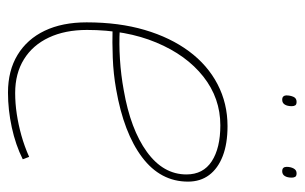

<svg xmlns="http://www.w3.org/2000/svg" viewBox="-161 -592 763 481"><g transform="rotate(90 220.5 -351.5)"><path d="M55 -270Q89 -268 128.5 -270.5Q168 -273 206 -280Q304 -297 360.5 -338Q417 -379 417 -437Q417 -479 384 -500.5Q351 -522 294 -522Q226 -522 172 -479.5Q118 -437 86.5 -361.5Q55 -286 55 -188Q55 -133 74 -92.5Q93 -52 128.5 -30Q164 -8 213 -8Q239 -8 265.5 -12Q292 -16 319 -23.5Q346 -31 373 -43L379 -27Q343 -9 299 0.5Q255 10 212 10Q157 10 117.5 -14Q78 -38 57 -82Q36 -126 36 -187Q36 -268 55 -332.5Q74 -397 108.5 -443.5Q143 -490 191 -515Q239 -540 296 -540Q340 -540 371 -528Q402 -516 418.5 -494Q435 -472 435 -441Q435 -372 374 -326Q313 -280 204 -261Q165 -254 125 -252.5Q85 -251 51 -252ZM409 -677Q403 -677 400.5 -680Q398 -683 398 -688Q398 -698 402 -705.5Q406 -713 414 -713Q421 -713 423 -709.5Q425 -706 425 -701Q425 -690 421 -683.5Q417 -677 409 -677ZM230 -677Q224 -677 221.5 -680Q219 -683 219 -687Q219 -697 222.5 -705Q226 -713 235 -713Q242 -713 244 -709.5Q246 -706 246 -701Q246 -690 242 -683.5Q238 -677 230 -677Z"/></g></svg>

Font: Georama ExtraCondensed Thin Thin
Style: Italic
Weight: 250
Italic angle: -9°
Version: Version 1.001